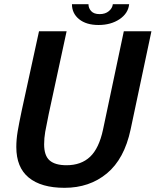

<svg xmlns="http://www.w3.org/2000/svg" viewBox="-20 -887 744 918"><path d="M604.5 -268Q574.5 -127 491.2 -58Q408 11 288.5 11Q177 11 117.5 -37.8Q58 -86.5 58 -184Q58 -220.5 64.5 -259Q71 -297.5 84 -359L166.5 -737.5H298.5L213 -342Q201.5 -287 196.2 -256.8Q191 -226.5 191 -197Q191 -143 217.2 -120Q243.5 -97 298 -97Q368 -97 410.8 -137.5Q453.5 -178 472.5 -267L572 -737.5H704ZM324 -867H403Q403 -848 416 -833.8Q429 -819.5 456.5 -819.5Q483.5 -819.5 500.5 -833.8Q517.5 -848 519.5 -867H597.5Q593 -823 551.5 -795.2Q510 -767.5 451 -767.5Q392.5 -767.5 358.2 -795.2Q324 -823 324 -867Z"/></svg>

Font: Epilogue SemiBold
Style: Italic
Weight: 600
Italic angle: -12°
Designer: Tyler Finck
Foundry: Etcetera Type Co
Version: Version 2.111; ttfautohint (v1.8.3)